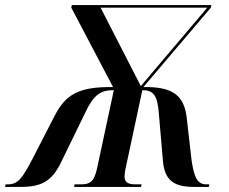

<svg xmlns="http://www.w3.org/2000/svg" viewBox="-74 -734 900 754"><path d="M-54 0H7C90 0 129 -23 164 -93L262 -294C295 -364 323 -380 373 -380L307 -72C295 -18 278 -10 242 -10H219L217 0H480L482 -10H458C431 -10 415 -17 415 -41C415 -48 417 -57 418 -67L485 -380C529 -380 545 -359 550 -286L566 -100C573 -26 609 0 687 0H746L748 -10H736C702 -10 688 -36 678 -107L659 -274C648 -362 601 -394 489 -392L754 -704L756 -714H208L206 -704L370 -392C233 -394 184 -362 141 -280L53 -109C14 -35 -3 -10 -43 -10H-52ZM479 -396 321 -704H740Z"/></svg>

Font: Noto Serif Display SemiCondensed SemiBold
Style: Italic
Weight: 600
Width: 4
Italic angle: -12°
Designer: Monotype Design Team
Foundry: Monotype Imaging Inc.
Version: Version 2.009